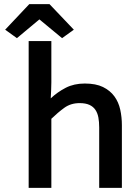

<svg xmlns="http://www.w3.org/2000/svg" viewBox="-20 -911 616 931"><path d="M226 -434Q259 -465 299 -485.5Q339 -506 391 -506Q445 -506 479.5 -489Q514 -472 534.5 -444Q555 -416 563 -379.5Q571 -343 571 -304V0H461V-293Q461 -320 457 -341.5Q453 -363 442.5 -378.5Q432 -394 413.5 -402.5Q395 -411 366 -411Q323 -411 291.5 -388Q260 -365 229 -335V0H119V-712H229V-512Q229 -493 228 -473.5Q227 -454 226 -434ZM171 -817 62 -726 5 -767 122 -891H220L338 -767L281 -726Z"/></svg>

Font: Codetta
Style: Bold
Weight: 700
Designer: Ulrich Proeller
Foundry: PROSA GmbH
Version: Version 2.00;September 29, 2018;FontCreator 11.5.0.2427 64-b